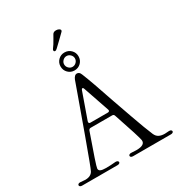

<svg xmlns="http://www.w3.org/2000/svg" viewBox="-233 -1191 1256 1345"><g transform="rotate(-30 395.0 -518.0)"><path d="M36 -1Q26 -1 20.5 -5Q15 -9 15 -15Q15 -21 21 -25Q27 -29 38 -28Q71 -25 76 -25Q122 -25 139 -57Q150 -77 228.5 -294Q307 -511 325 -562L364 -671Q377 -700 395 -700Q405 -700 412.5 -694.5Q420 -689 426 -673Q457 -597 522 -404Q535 -367 577.5 -246.5Q620 -126 645 -68Q655 -45 673.5 -35.5Q692 -26 720 -26Q730 -26 752 -28H756Q765 -28 770 -24Q775 -20 775 -14Q775 -9 769.5 -5Q764 -1 754 -1H448Q438 -1 432.5 -5Q427 -9 427 -15Q427 -21 433.5 -25Q440 -29 450 -28Q476 -26 489 -26Q562 -26 557 -68Q554 -94 481 -309Q477 -322 464 -322H290Q278 -322 273 -310Q188 -71 187 -52Q186 -37 199.5 -30.5Q213 -24 244 -24Q279 -24 320 -28H323Q332 -28 337.5 -24Q343 -20 343 -14Q343 -9 337.5 -5Q332 -1 322 -1ZM295 -372Q294 -369 294 -365Q294 -354 307 -354H448Q456 -354 459.5 -359Q463 -364 460 -371L388 -581Q385 -591 379 -591Q372 -591 369 -581ZM322 -799Q322 -829 343 -850Q364 -871 394 -871Q425 -871 446 -850Q467 -829 467 -799Q467 -768 446 -747Q425 -726 394 -726Q364 -726 343 -747Q322 -768 322 -799ZM438 -799Q438 -816 425 -829Q412 -842 394 -842Q377 -842 364 -829Q351 -816 351 -799Q351 -781 364 -768Q377 -755 394 -755Q412 -755 425 -768Q438 -781 438 -799ZM334 -922Q334 -928 338 -933Q355 -955 375 -991L392 -1021Q400 -1035 421 -1035Q434 -1035 444 -1029.5Q454 -1024 454 -1016Q454 -1011 449 -1006L405 -963Q390 -950 362 -922Q352 -912 344 -912Q334 -912 334 -922Z"/></g></svg>

Font: Hina Mincho
Style: Regular
Weight: 400
Designer: satsuyako
Foundry: satsuyako
Version: Version 1.100